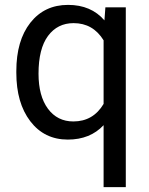

<svg xmlns="http://www.w3.org/2000/svg" viewBox="-20 -558 608 781"><path d="M46.4 -268.6V-262.2C46.4 -180.2 65.3 -114.3 103.3 -64.7C141.2 -15.1 192.1 9.8 255.9 9.8C316.4 9.8 364.9 -9.8 401.4 -48.8V203.1H491.7V-528.3H408.7L404.8 -475.1C368.7 -517.1 319.3 -538.1 256.8 -538.1C192.7 -538.1 141.6 -513.9 103.5 -465.6C65.4 -417.2 46.4 -351.6 46.4 -268.6ZM136.7 -258.3C136.7 -326 149.6 -377.2 175.3 -411.9C201 -446.5 235.7 -463.9 279.3 -463.9C332 -463.9 372.7 -440.6 401.4 -394V-135.3C373 -87.7 332 -64 278.3 -64C235 -64 200.6 -81.2 175 -115.7C149.5 -150.2 136.7 -197.8 136.7 -258.3Z"/></svg>

Font: Roboto1
Style: rg
Weight: 400
Designer: Google
Version: Version 2.137; 2017